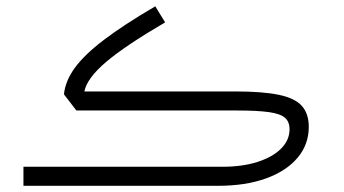

<svg xmlns="http://www.w3.org/2000/svg" viewBox="-20 -600 1112 620"><path d="M481.4 -579.6 513.2 -527.8Q383.3 -451.7 322.3 -399.7Q261.2 -347.7 252.4 -304.7H739.3Q828.1 -304.7 880.1 -293.9Q932.1 -283.2 954.6 -258.1Q977.1 -232.9 977.1 -190.4Q977.1 -133.3 940.7 -90.3Q904.3 -47.4 838.6 -23.7Q772.9 0 684.1 0H55.7V-61.5H698.2Q762.7 -61.5 811.5 -77.1Q860.4 -92.8 887.7 -120.1Q915 -147.5 915 -182.6Q915 -207 899.9 -220Q884.8 -232.9 847.9 -238Q811 -243.2 745.1 -243.2H226.6L186.5 -295.4Q190.9 -338.4 221.4 -380.6Q252 -422.9 315.4 -471.2Q378.9 -519.5 481.4 -579.6Z"/></svg>

Font: Estedad-FD Light
Style: Regular
Weight: 300
Designer: Amin Abedi
Version: Version 7.3